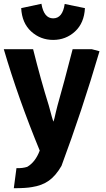

<svg xmlns="http://www.w3.org/2000/svg" viewBox="-24 -799 559 1015"><path d="M88 -756 195 -779Q208 -702 257 -702Q307 -702 318 -778L425 -756Q421 -677 372.5 -632.5Q324 -588 257 -588Q190 -588 141 -632.5Q92 -677 88 -756ZM502 -528Q409 -212 301 78Q271 130 234.5 156Q198 182 145 190Q113 196 49 196L63 90Q95 91 120 83Q163 58 186 -3Q72 -280 -4 -539H151Q192 -375 234 -241Q255 -162 258 -156Q261 -162 264 -174.5Q267 -187 271.5 -207Q276 -227 280 -241Q313 -356 360 -539H461Z"/></svg>

Font: Repo
Style: Bold
Weight: 700
Designer: Stefan Peev
Foundry: Context Ltd
Version: Version 001.000